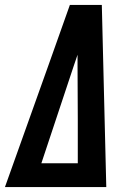

<svg xmlns="http://www.w3.org/2000/svg" viewBox="-31 -755 551 775"><path d="M-11 0 164 -490 251 -735H380L386 -490L398 0ZM136 -96H283V-274L282 -490Q282 -501 282 -512Q282 -523 282 -534Q278 -523 274.5 -512Q271 -501 267 -490Z"/></svg>

Font: Iosevka Slab Oblique
Style: Bold
Weight: 700
Italic angle: -9°
Monospace: yes
Designer: Belleve Invis
Foundry: Belleve Invis
Version: Version 11.1.1; ttfautohint (v1.8.3)